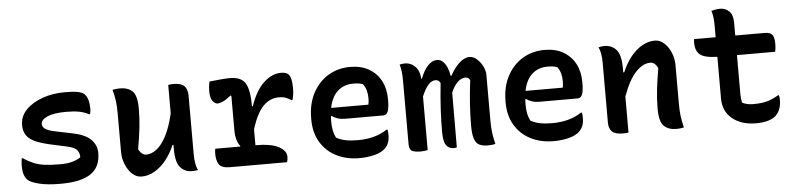

<svg xmlns="http://www.w3.org/2000/svg" viewBox="-44 -937 4888 1181"><g transform="rotate(-5 2400.0 -347.0)"><path d="M300 -109Q344 -109 374.5 -118Q405 -127 424 -141Q426 -164 411.5 -184Q397 -204 348 -214L239 -238Q155 -257 120 -286.5Q85 -316 85 -368Q85 -424 124.5 -464Q164 -504 227 -526Q290 -548 362 -548Q415 -548 443.5 -542.5Q472 -537 485 -524Q512 -497 512 -432Q512 -417 507 -400H501Q475 -414 443.5 -420.5Q412 -427 362 -427Q286 -427 246 -409.5Q206 -392 206 -365Q206 -348 223 -335Q240 -322 296 -311L389 -292Q468 -276 502.5 -241Q537 -206 537 -158Q537 -71 476.5 -30Q416 11 290 11Q208 11 157 -2Q106 -15 89 -31Q75 -45 68 -66Q61 -87 61 -123Q61 -137 62.5 -147Q64 -157 65 -166H71Q105 -144 134.5 -131.5Q164 -119 202 -114Q240 -109 300 -109Z M703 -542Q754 -542 781.5 -515Q809 -488 809 -408Q809 -348 802.5 -289.5Q796 -231 783 -159Q802 -122 831 -122Q862 -122 893.5 -145.5Q925 -169 953 -221Q981 -273 1002 -361V-537Q1013 -539 1019.5 -539.5Q1026 -540 1036 -540Q1083 -540 1102 -519.5Q1121 -499 1121 -462V-97Q1121 -69 1125 -44Q1129 -19 1139 0Q1130 2 1120.5 3Q1111 4 1102 4Q1059 4 1030.5 -27Q1002 -58 1002 -142V-167H996Q975 -117 943 -76.5Q911 -36 871.5 -13Q832 10 790 10Q758 10 732.5 -14Q707 -38 692 -75Q677 -112 677 -150V-389Q677 -433 673 -465Q669 -497 658 -537Q669 -539 680 -540.5Q691 -542 703 -542Z M1256 -121H1409L1411 -125Q1383 -157 1383 -227V-436L1378 -439Q1349 -415 1328 -406Q1307 -397 1295 -397Q1278 -397 1264 -416Q1250 -435 1250 -475Q1250 -510 1257 -536Q1286 -539 1322 -542.5Q1358 -546 1383 -546Q1454 -546 1479 -503.5Q1504 -461 1504 -361H1509Q1541 -456 1592 -503.5Q1643 -551 1699 -551Q1730 -551 1744 -538Q1755 -527 1760 -506Q1765 -485 1765 -450Q1765 -408 1755 -378H1749Q1732 -389 1715.5 -395.5Q1699 -402 1673 -402Q1618 -402 1576.5 -360Q1535 -318 1504 -220V-121H1505Q1600 -121 1647 -96Q1694 -71 1694 -33Q1694 -17 1689 0H1337Q1285 0 1269 -24Q1253 -48 1253 -91Q1253 -106 1256 -121Z M2126 -550Q2194 -550 2242 -522Q2290 -494 2315.5 -445.5Q2341 -397 2341 -333V-329Q2341 -274 2331.5 -254.5Q2322 -235 2305 -235H2068Q2042 -235 2021 -242Q2000 -249 1987 -260L1982 -257Q1981 -244 1981 -230V-223Q1981 -163 2002 -124Q2028 -110 2059 -103.5Q2090 -97 2135 -97Q2186 -97 2231 -108.5Q2276 -120 2316 -146H2322Q2325 -131 2325 -113Q2325 -84 2317.5 -65Q2310 -46 2296 -32Q2272 -8 2228 3Q2184 14 2134 14Q2055 14 1993 -17.5Q1931 -49 1895.5 -108Q1860 -167 1860 -248V-255Q1860 -345 1895 -411Q1930 -477 1990 -513.5Q2050 -550 2126 -550ZM2135 -446Q2079 -446 2040.5 -412Q2002 -378 1988 -309H2218Q2220 -318 2221 -327.5Q2222 -337 2222 -346Q2222 -374 2216 -396Q2210 -418 2196 -437Q2183 -442 2170 -444Q2157 -446 2135 -446Z M2557 1Q2537 6 2513 6Q2478 6 2460.5 -3Q2443 -12 2443 -45V-438Q2443 -469 2440.5 -491Q2438 -513 2431 -538Q2439 -540 2448 -541Q2457 -542 2465 -542Q2498 -542 2525 -517Q2552 -492 2556 -440H2560Q2579 -490 2605.5 -518Q2632 -546 2662 -546Q2685 -546 2701.5 -528Q2718 -510 2726.5 -485.5Q2735 -461 2737 -442H2743Q2766 -487 2798.5 -517Q2831 -547 2862 -547Q2887 -547 2908.5 -527.5Q2930 -508 2943.5 -481Q2957 -454 2957 -429V-149Q2957 -105 2961 -73Q2965 -41 2975 0Q2964 2 2953.5 3.5Q2943 5 2929 5Q2896 5 2875.5 -5.5Q2855 -16 2845.5 -44.5Q2836 -73 2836 -126Q2836 -188 2840.5 -255.5Q2845 -323 2855 -405Q2846 -423 2827 -423Q2801 -423 2778 -400.5Q2755 -378 2738 -338Q2738 -169 2737 0Q2731 3 2720 3Q2687 3 2671 -20.5Q2655 -44 2655 -102Q2655 -167 2658.5 -236.5Q2662 -306 2672 -403Q2662 -423 2642 -423Q2619 -423 2598.5 -401Q2578 -379 2557 -330Z M3326 -550Q3394 -550 3442 -522Q3490 -494 3515.5 -445.5Q3541 -397 3541 -333V-329Q3541 -274 3531.5 -254.5Q3522 -235 3505 -235H3268Q3242 -235 3221 -242Q3200 -249 3187 -260L3182 -257Q3181 -244 3181 -230V-223Q3181 -163 3202 -124Q3228 -110 3259 -103.5Q3290 -97 3335 -97Q3386 -97 3431 -108.5Q3476 -120 3516 -146H3522Q3525 -131 3525 -113Q3525 -84 3517.5 -65Q3510 -46 3496 -32Q3472 -8 3428 3Q3384 14 3334 14Q3255 14 3193 -17.5Q3131 -49 3095.5 -108Q3060 -167 3060 -248V-255Q3060 -345 3095 -411Q3130 -477 3190 -513.5Q3250 -550 3326 -550ZM3335 -446Q3279 -446 3240.5 -412Q3202 -378 3188 -309H3418Q3420 -318 3421 -327.5Q3422 -337 3422 -346Q3422 -374 3416 -396Q3410 -418 3396 -437Q3383 -442 3370 -444Q3357 -446 3335 -446Z M3797 1Q3787 3 3779 3.5Q3771 4 3763 4Q3714 4 3695 -15.5Q3676 -35 3676 -68V-441Q3676 -469 3672 -493.5Q3668 -518 3659 -537Q3668 -539 3677 -540.5Q3686 -542 3695 -542Q3740 -542 3768.5 -510.5Q3797 -479 3797 -395V-370H3803Q3824 -421 3855.5 -461.5Q3887 -502 3926.5 -525Q3966 -548 4007 -548Q4039 -548 4065 -524Q4091 -500 4106 -463Q4121 -426 4121 -388V-149Q4121 -105 4125 -73Q4129 -41 4139 0Q4128 2 4117 3.5Q4106 5 4094 5Q4043 5 4015.5 -22.5Q3988 -50 3988 -129Q3988 -189 3995 -248Q4002 -307 4014 -378Q3996 -415 3967 -415Q3922 -415 3878 -369Q3834 -323 3797 -221Z M4249 -536H4382V-609Q4382 -634 4379.5 -656.5Q4377 -679 4370 -700Q4385 -704 4398.5 -706Q4412 -708 4425 -708Q4457 -708 4480 -686Q4503 -664 4503 -615V-536H4684Q4718 -536 4731 -520Q4744 -504 4744 -463Q4744 -437 4739 -415H4503V-172Q4503 -144 4509 -121Q4538 -106 4576 -106Q4627 -106 4661 -115Q4695 -124 4733 -147H4739Q4742 -132 4742 -116Q4742 -57 4708 -23Q4692 -7 4661 3Q4630 13 4583 13Q4493 13 4437.5 -33Q4382 -79 4382 -157V-415Q4303 -417 4275 -440.5Q4247 -464 4247 -513Q4247 -520 4247.5 -526Q4248 -532 4249 -536Z"/></g></svg>

Font: Recursive Mn Csl St SmB
Style: Regular
Weight: 600
Monospace: yes
Version: Version 1.079;hotconv 1.0.112;makeotfexe 2.5.65598; ttfautoh